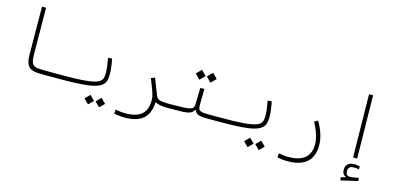

<svg xmlns="http://www.w3.org/2000/svg" viewBox="-79 -1232 4261 2042"><g transform="rotate(15 2051.0 -211.0)"><path d="M580.1 1.5Q564 1.5 547.6 1.5Q531.2 1.5 515.1 1.5Q466.8 2 419.9 1.7Q373 1.5 332 0.5Q280.8 -1 248 -14.9Q215.3 -28.8 199.5 -64.9Q183.6 -101.1 183.1 -168.9L179.2 -693.4H224.1L228 -186Q228.5 -125 238.8 -95.5Q249 -65.9 274.2 -56.2Q299.3 -46.4 344.2 -45.4Q382.8 -44.4 427 -44.4Q471.2 -44.4 524.9 -44.4Q539.6 -44.4 554.7 -44.4Q569.8 -44.4 585.9 -44.4Q592.8 -44.4 597.9 -39.6Q603 -34.7 603 -23.4Q603 1.5 580.1 1.5Z M580.1 1.5Q568.8 1.5 568.8 -23.9Q568.8 -44.4 585.9 -44.4Q709 -44.4 788.8 -49.6Q868.7 -54.7 915.3 -65.4Q961.9 -76.2 983.6 -92.8Q1005.4 -109.4 1011.5 -132.1Q1017.6 -154.8 1017.6 -184.6Q1017.6 -221.2 1011.7 -264.9Q1005.9 -308.6 998 -349.6L1042 -353Q1050.8 -311 1056.6 -265.6Q1062.5 -220.2 1062.5 -185.5Q1062.5 -144.5 1053.5 -113.8Q1044.4 -83 1017.6 -61Q990.7 -39.1 937.7 -25.1Q884.8 -11.2 797.6 -4.9Q710.4 1.5 580.1 1.5ZM920.4 184.1 868.2 132.3 920.4 79.6 972.7 132.3ZM1042.5 184.1 990.2 132.3 1042.5 79.6 1094.7 132.3Z M1609.9 -25.4Q1602.5 104 1533.9 161.4Q1465.3 218.8 1334 218.8Q1302.2 218.8 1271 215.3Q1239.7 211.9 1215.3 206.1L1219.2 161.6Q1246.6 166.5 1271.7 169.7Q1296.9 172.9 1329.6 172.9Q1449.2 172.9 1506.6 123Q1564 73.2 1564 -35.6Q1564 -73.2 1542.5 -133.5Q1521 -193.8 1493.7 -258.8L1535.6 -275.4Q1563.5 -207.5 1578.6 -166Q1593.8 -124.5 1607.9 -91.8Q1615.7 -74.2 1629.4 -63.7Q1643.1 -53.2 1672.6 -48.8Q1702.1 -44.4 1757.8 -44.4Q1776.4 -44.4 1783 -39.3Q1789.6 -34.2 1789.6 -21.5Q1789.6 -8.3 1779.5 -3.4Q1769.5 1.5 1752 1.5Q1694.3 1.5 1661.1 -5.9Q1627.9 -13.2 1609.9 -25.4Z M1752 1.5 1757.8 -44.4Q1851.6 -44.4 1905.5 -46.9Q1959.5 -49.3 1984.9 -56.9Q2010.3 -64.5 2017.3 -79.3Q2024.4 -94.2 2024.9 -119.1L2028.8 -293.5L2073.7 -295.4L2071.3 -124Q2071.3 -93.8 2076.7 -76.4Q2082 -59.1 2106.9 -51.8Q2131.8 -44.4 2190.4 -44.4H2343.8Q2362.3 -44.4 2368.9 -40.8Q2375.5 -37.1 2375.5 -22Q2375.5 -7.3 2365.5 -2.9Q2355.5 1.5 2337.9 1.5H2179.2Q2113.8 1.5 2085 -10Q2056.2 -21.5 2043.5 -54.2H2036.6Q2022.5 -26.4 1993.9 -14.6Q1965.3 -2.9 1912.8 -0.7Q1860.4 1.5 1773.9 1.5Q1768.6 1.5 1763.2 1.5Q1757.8 1.5 1752 1.5ZM2119.1 -376 2064.5 -430.2 2119.1 -484.9 2173.3 -430.2ZM1997.1 -376 1942.4 -430.2 1997.1 -484.9 2051.3 -430.2Z M2337.9 1.5Q2326.7 1.5 2326.7 -23.9Q2326.7 -44.4 2343.8 -44.4Q2466.8 -44.4 2546.6 -49.6Q2626.5 -54.7 2673.1 -65.4Q2719.7 -76.2 2741.5 -92.8Q2763.2 -109.4 2769.3 -132.1Q2775.4 -154.8 2775.4 -184.6Q2775.4 -221.2 2769.5 -264.9Q2763.7 -308.6 2755.9 -349.6L2799.8 -353Q2808.6 -311 2814.5 -265.6Q2820.3 -220.2 2820.3 -185.5Q2820.3 -144.5 2811.3 -113.8Q2802.2 -83 2775.4 -61Q2748.5 -39.1 2695.6 -25.1Q2642.6 -11.2 2555.4 -4.9Q2468.3 1.5 2337.9 1.5ZM2678.2 184.1 2626 132.3 2678.2 79.6 2730.5 132.3ZM2800.3 184.1 2748 132.3 2800.3 79.6 2852.5 132.3Z M3126 218.8Q3061 218.8 3012.2 206.1L3016.1 161.6Q3043.5 166.5 3066.2 169.7Q3088.9 172.9 3121.6 172.9Q3241.2 172.9 3302.5 122.3Q3363.8 71.8 3363.8 -29.8Q3363.8 -74.7 3345.5 -135Q3327.1 -195.3 3290.5 -261.2L3329.6 -283.2Q3368.7 -215.8 3388.7 -151.4Q3408.7 -86.9 3408.7 -33.2Q3408.7 218.8 3126 218.8Z M3790 0 3779.8 -693.4H3824.7L3835 0ZM3722.2 270.5 3717.8 236.3 3767.1 224.1V217.8Q3727.5 204.6 3727.5 150.9Q3727.5 108.4 3752.7 86.7Q3777.8 64.9 3822.8 64.9Q3855.5 64.9 3883.8 74.2L3881.8 105.5Q3869.1 103.5 3857.4 101.8Q3845.7 100.1 3830.1 100.1Q3793.9 100.1 3779.3 114Q3764.6 127.9 3764.6 154.3Q3764.6 184.1 3776.6 195.8Q3788.6 207.5 3816.9 207.5Q3834 207.5 3857.4 202.6Q3880.9 197.8 3904.3 193.4L3909.7 227.5Z"/></g></svg>

Font: Cascadia Mono ExtraLight
Style: Regular
Weight: 200
Monospace: yes
Designer: Aaron Bell
Foundry: Saja Typeworks
Version: Version 2404.023; ttfautohint (v1.8.4)